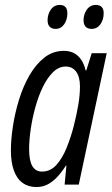

<svg xmlns="http://www.w3.org/2000/svg" viewBox="-20 -752 458 782"><path d="M128.4 9.8Q95.2 9.8 71.8 -7.3Q48.3 -24.4 36.4 -57.9Q24.4 -91.3 24.4 -139.2Q24.4 -184.1 32.7 -238.3Q41 -292.5 57.6 -346.4Q74.2 -400.4 100.1 -445.3Q126 -490.2 160.9 -517.6Q195.8 -544.9 240.2 -544.9Q263.2 -544.9 280.8 -535.9Q298.3 -526.9 310.5 -509Q322.8 -491.2 328.6 -465.3H331.5L353.5 -535.2H414.6L300.8 0H243.2L250.5 -77.6H248.5Q231 -50.3 212.4 -30.5Q193.8 -10.7 173.3 -0.5Q152.8 9.8 128.4 9.8ZM150.9 -53.2Q185.5 -53.2 210 -80.6Q234.4 -107.9 251.5 -150.4Q268.6 -192.9 280.3 -238.3Q292.5 -286.6 299.1 -326.2Q305.7 -365.7 305.7 -399.9Q305.7 -438.5 290.3 -459.7Q274.9 -481 247.6 -481Q219.7 -481 196.3 -458.3Q172.9 -435.5 154.8 -398.4Q136.7 -361.3 124.3 -316.4Q111.8 -271.5 105.2 -226.6Q98.6 -181.6 98.6 -144.5Q98.6 -97.7 111.8 -75.4Q125 -53.2 150.9 -53.2ZM353.5 -634.3Q337.4 -634.3 328.9 -643.1Q320.3 -651.9 320.3 -669.4Q320.3 -693.8 333.7 -712.9Q347.2 -731.9 370.6 -731.9Q385.7 -731.9 394 -723.6Q402.3 -715.3 402.3 -698.7Q402.3 -671.4 388.7 -652.8Q375 -634.3 353.5 -634.3ZM206.5 -634.3Q190.9 -634.3 182.4 -643.1Q173.8 -651.9 173.8 -669.4Q173.8 -693.8 187 -712.9Q200.2 -731.9 224.1 -731.9Q233.9 -731.9 240.5 -728.3Q247.1 -724.6 250.7 -717.3Q254.4 -710 254.4 -698.7Q254.4 -671.4 241.2 -652.8Q228 -634.3 206.5 -634.3Z"/></svg>

Font: Open Sans Condensed
Style: Italic
Weight: 400
Width: 3
Italic angle: -12°
Designer: Monotype Design Team
Foundry: Monotype Imaging Inc.
Version: Version 3.000